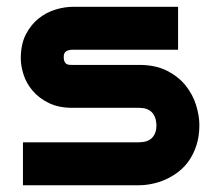

<svg xmlns="http://www.w3.org/2000/svg" viewBox="-20 -548 639 568"><path d="M569.8 -178.2Q569.8 -145.5 561.5 -119.4Q553.2 -93.3 539.6 -73.5Q525.9 -53.7 507.8 -39.8Q489.7 -25.9 470 -17.1Q450.2 -8.3 429.9 -4.2Q409.7 0 391.6 0H47.9V-127H390.6Q416.5 -127 429.7 -140.1Q442.9 -153.3 442.9 -178.2Q440.4 -229 391.6 -229H194.8Q152.8 -229 123.5 -243.7Q94.2 -258.3 75.9 -280.3Q57.6 -302.2 49.6 -327.6Q41.5 -353 41.5 -375Q41.5 -417.5 56.6 -446.5Q71.8 -475.6 94.7 -493.7Q117.7 -511.7 144.5 -519.8Q171.4 -527.8 194.8 -527.8H506.8V-400.9H195.8Q186 -400.9 180.4 -398.7Q174.8 -396.5 172.1 -392.8Q169.4 -389.2 168.9 -385Q168.5 -380.9 168.5 -377Q168.9 -369.1 171.4 -364.7Q173.8 -360.4 177.5 -358.4Q181.2 -356.4 185.8 -356.2Q190.4 -356 194.8 -356H391.6Q440.4 -356 474.6 -338.4Q508.8 -320.8 529.8 -294.2Q550.8 -267.6 560.3 -236.3Q569.8 -205.1 569.8 -178.2Z"/></svg>

Font: Audiowide
Style: Regular
Weight: 400
Designer: Astigmatic (AOETI)
Foundry: Astigmatic (AOETI)
Version: Version 1.002